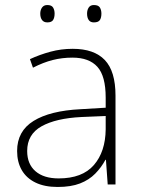

<svg xmlns="http://www.w3.org/2000/svg" viewBox="-20 -733 561 763"><path d="M269 -539Q354 -539 396.5 -494.5Q439 -450 439 -353V0H408L401 -98H399Q383 -68 358.5 -43Q334 -18 298 -4Q262 10 209 10Q157 10 121 -7.5Q85 -25 66.5 -57Q48 -89 48 -133Q48 -212 113.5 -252.5Q179 -293 300 -299L400 -305V-345Q400 -431 367 -467.5Q334 -504 268 -504Q227 -504 189.5 -494.5Q152 -485 111 -464L99 -498Q138 -516 180.5 -527.5Q223 -539 269 -539ZM304 -268Q202 -263 145 -231Q88 -199 88 -133Q88 -81 121 -52.5Q154 -24 213 -24Q307 -24 353 -77Q399 -130 400 -219V-272ZM140 -679Q140 -693 147 -703Q154 -713 168 -713Q185 -713 191 -703Q197 -693 197 -679Q197 -663 191 -653.5Q185 -644 168 -644Q154 -644 147 -653.5Q140 -663 140 -679ZM326 -679Q326 -693 332.5 -703Q339 -713 353 -713Q371 -713 377 -703Q383 -693 383 -679Q383 -663 377 -653.5Q371 -644 353 -644Q339 -644 332.5 -653.5Q326 -663 326 -679Z"/></svg>

Font: Noto Sans Armenian ExtraLight
Style: Regular
Weight: 250
Designer: Monotype Design Team
Foundry: Monotype Imaging Inc.
Version: Version 2.007